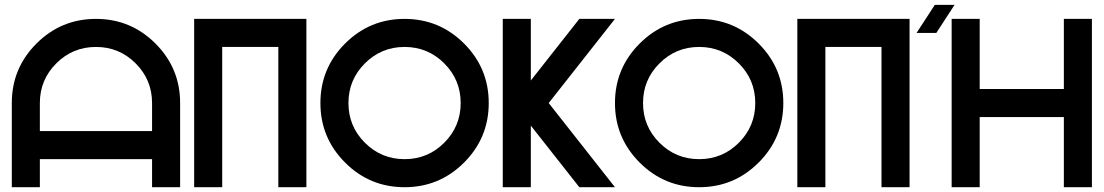

<svg xmlns="http://www.w3.org/2000/svg" viewBox="-20 -782 4610 802"><path d="M29.3 -351.6Q29.3 -497.1 132.3 -600.1Q235.4 -703.1 380.9 -703.1Q526.4 -703.1 629.4 -600.1Q732.4 -497.1 732.4 -351.6V0H615.2V-117.2H146.5V0H29.3ZM615.2 -234.4V-351.6Q615.2 -448.7 546.6 -517.3Q478 -585.9 380.9 -585.9Q283.7 -585.9 215.1 -517.3Q146.5 -448.7 146.5 -351.6V-234.4Z M1259.8 0H1142.6V-585.9H908.2V0H791V-703.1H1259.8Z M1669.9 0Q1524.4 0 1421.4 -103Q1318.4 -206.1 1318.4 -351.6Q1318.4 -497.1 1421.4 -600.1Q1524.4 -703.1 1669.9 -703.1Q1815.4 -703.1 1918.5 -600.1Q2021.5 -497.1 2021.5 -351.6Q2021.5 -206.1 1918.5 -103Q1815.4 0 1669.9 0ZM1669.9 -117.2Q1767.1 -117.2 1835.7 -185.8Q1904.3 -254.4 1904.3 -351.6Q1904.3 -448.7 1835.7 -517.3Q1767.1 -585.9 1669.9 -585.9Q1572.8 -585.9 1504.2 -517.3Q1435.5 -448.7 1435.5 -351.6Q1435.5 -254.4 1504.2 -185.8Q1572.8 -117.2 1669.9 -117.2Z M2197.3 -257.3V0H2080.1V-703.1H2197.3V-445.8L2399.9 -703.1H2548.8L2272 -351.6L2548.8 0H2399.9Z M2900.4 0Q2754.9 0 2651.9 -103Q2548.8 -206.1 2548.8 -351.6Q2548.8 -497.1 2651.9 -600.1Q2754.9 -703.1 2900.4 -703.1Q3045.9 -703.1 3148.9 -600.1Q3252 -497.1 3252 -351.6Q3252 -206.1 3148.9 -103Q3045.9 0 2900.4 0ZM2900.4 -117.2Q2997.6 -117.2 3066.2 -185.8Q3134.8 -254.4 3134.8 -351.6Q3134.8 -448.7 3066.2 -517.3Q2997.6 -585.9 2900.4 -585.9Q2803.2 -585.9 2734.6 -517.3Q2666 -448.7 2666 -351.6Q2666 -254.4 2734.6 -185.8Q2803.2 -117.2 2900.4 -117.2Z M3779.3 0H3662.1V-585.9H3427.7V0H3310.5V-703.1H3779.3Z M4072.3 -293V0H3955.1V-703.1H4072.3V-410.2H4423.8V-703.1H4541V0H4423.8V-293ZM3967.3 -761.7 3891.1 -644.5H3808.6L3884.8 -761.7Z"/></svg>

Font: Gerhaus
Style: Regular
Weight: 400
Designer: GGBotNet
Foundry: GGBotNet
Version: 1.01